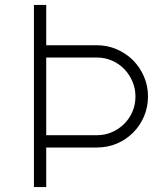

<svg xmlns="http://www.w3.org/2000/svg" viewBox="-20 -776 660 781"><path d="M128 -150V-592H374Q417 -592 455 -575.5Q493 -559 521 -531Q549 -503 565.5 -465Q582 -427 582 -384Q582 -341 566 -303Q550 -265 521.5 -236.5Q493 -208 455.5 -192Q418 -176 374 -176H158V-150ZM158 -542V-226H374Q407 -226 435.5 -238.5Q464 -251 485.5 -272.5Q507 -294 519 -322.5Q531 -351 531 -384Q531 -416 518.5 -445Q506 -474 485 -495.5Q464 -517 435.5 -529.5Q407 -542 374 -542ZM118 -15V-756H168V-15Z"/></svg>

Font: Leon Sans
Style: Light
Weight: 300
Designer: Jongmin Kim
Version: Version 1.2